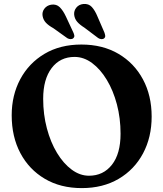

<svg xmlns="http://www.w3.org/2000/svg" viewBox="-20 -946 838 985"><path d="M397.5 -717.5Q506.5 -717.5 587.5 -670Q668.5 -622.5 713.2 -539.2Q758 -456 758 -348Q758 -242 713.8 -159Q669.5 -76 588.8 -28.5Q508 19 399.5 19Q290.5 19 209.8 -28.8Q129 -76.5 84.5 -160.5Q40 -244.5 40 -354.5Q40 -457.5 84 -539.8Q128 -622 208.2 -669.8Q288.5 -717.5 397.5 -717.5ZM598.5 -260Q598.5 -339.5 579.8 -410.5Q561 -481.5 528 -536.2Q495 -591 452.5 -622.5Q410 -654 362.5 -654Q288.5 -654 245 -596.8Q201.5 -539.5 201.5 -439Q201.5 -359 220.5 -287.5Q239.5 -216 272.5 -161.5Q305.5 -107 347.8 -75.8Q390 -44.5 436.5 -44.5Q510 -44.5 554.2 -100.8Q598.5 -157 598.5 -260ZM480 -861.5 515.5 -779.5Q519 -770 519.8 -762.5Q520.5 -755 514.5 -749.5Q508.5 -744.5 499.8 -745.2Q491 -746 483.5 -751L412.5 -804.5Q388.5 -819.5 375.8 -834.5Q363 -849.5 360.5 -870Q358.5 -890.5 371.5 -906.8Q384.5 -923 407.5 -925.5Q435 -928 451.2 -910Q467.5 -892 480 -861.5ZM318 -861.5 356 -780Q360 -771.5 361.2 -764Q362.5 -756.5 356.5 -750.5Q351 -745 342.2 -745.2Q333.5 -745.5 325.5 -750L253.5 -801.5Q229 -815 215.5 -829.5Q202 -844 198.5 -864Q195 -884.5 207.5 -901.2Q220 -918 242.5 -922Q269.5 -926 286.8 -908.8Q304 -891.5 318 -861.5Z"/></svg>

Font: Fraunces 9pt Soft SemiBold
Style: Regular
Weight: 600
Version: Version 1.000;[b76b70a41]